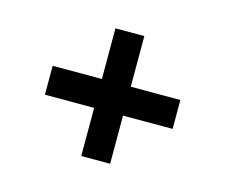

<svg xmlns="http://www.w3.org/2000/svg" viewBox="-63 -551 609 520"><g transform="rotate(15 242.0 -291.0)"><path d="M283 -470V-328H422V-247H283V-112H202V-247H64V-328H202V-470Z"/></g></svg>

Font: Gulax
Style: Regular
Weight: 400
Designer: Morgan Gilbert
Foundry: VTF
Version: Version 1.001;hotconv 1.0.109;makeotfexe 2.5.65596